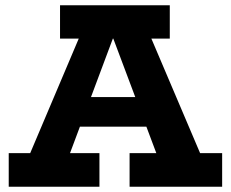

<svg xmlns="http://www.w3.org/2000/svg" viewBox="-20 -706 873 726"><path d="M48 -18 304 -622H526L783 -18H612L384 -625H431L204 -18ZM13 0V-127H356V0ZM238 -227 262 -339H560L582 -227ZM470 0V-127H820V0ZM207 -560V-686H622V-560Z"/></svg>

Font: BioRhyme ExtraBold
Style: Regular
Weight: 800
Designer: Aoife Mooney
Foundry: Aoife Mooney Type
Version: Version 1.600;gftools[0.9.33]